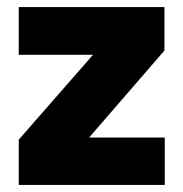

<svg xmlns="http://www.w3.org/2000/svg" viewBox="-20 -523 518 543"><path d="M33 0V-128L243 -368H33V-503H445V-380L232 -134H446V0Z"/></svg>

Font: Cairo ExtraBold
Style: Regular
Weight: 800
Designer: Mohamed Gaber, Accademia di Belle Arti di Urbino
Foundry: Kief Type Foundry, Accademia di Belle Arti di Urbino
Version: Version 3.117